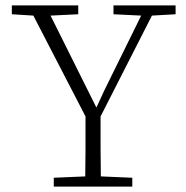

<svg xmlns="http://www.w3.org/2000/svg" viewBox="-20 -694 691 714"><path d="M24 -641V-674H271V-641L168 -636L338 -295H339L368 -358L505 -636L402 -641V-674H633V-641L545 -636L354 -261Q354 -190 354 -140Q354 -90 355 -38L472 -33V0H180V-33L297 -38Q298 -90 298 -139.5Q298 -189 298 -261L104 -636Z"/></svg>

Font: Source Serif 4 SmText Light
Style: Regular
Weight: 300
Designer: Frank Grießhammer
Foundry: Adobe
Version: Version 4.005;hotconv 1.1.0;makeotfexe 2.6.0